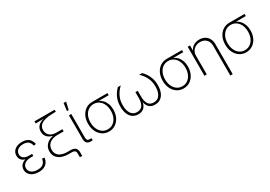

<svg xmlns="http://www.w3.org/2000/svg" viewBox="28 -1809 4327 3072"><g transform="rotate(-30 2191.5 -273.0)"><path d="M252.4 9.8Q192.9 9.8 148.2 -9.5Q103.5 -28.8 78.9 -63Q54.2 -97.2 54.2 -142.1Q54.2 -174.8 67.1 -201.2Q80.1 -227.5 105.5 -246.6Q130.9 -265.6 168 -275.6Q205.1 -285.6 252.9 -285.6H299.8V-256.8H246.6Q204.1 -256.8 170.7 -243.2Q137.2 -229.5 118.2 -204.1Q99.1 -178.7 99.1 -143.1Q99.1 -93.3 141.1 -62Q183.1 -30.8 253.4 -30.8Q301.3 -30.8 331.3 -45.2Q361.3 -59.6 377.7 -86.4Q394 -113.3 400.4 -150.9L443.4 -144.5Q436.5 -97.7 413.6 -63Q390.6 -28.3 350.8 -9.3Q311 9.8 252.4 9.8ZM252.9 -263.2Q204.6 -263.2 169.4 -272.2Q134.3 -281.2 111.6 -298.3Q88.9 -315.4 77.9 -339.6Q66.9 -363.8 66.9 -393.6Q66.9 -439 90.1 -472.7Q113.3 -506.3 155.3 -524.9Q197.3 -543.5 252.9 -543.5Q305.2 -543.5 341.8 -526.9Q378.4 -510.3 400.9 -479Q423.3 -447.8 432.1 -403.3L390.1 -395.5Q378.9 -448.7 345.7 -476.1Q312.5 -503.4 252.9 -503.4Q188 -503.4 149.7 -473.4Q111.3 -443.4 111.3 -394Q111.3 -348.1 145.8 -322Q180.2 -295.9 247.6 -295.9H299.8V-263.2Z M935.1 132.8V61Q935.1 40 927.5 26.6Q919.9 13.2 904.1 6.6Q888.2 0 862.3 0H806.6Q690.9 0 624.8 -50.3Q558.6 -100.6 558.6 -189.9Q558.6 -225.6 569.1 -254.2Q579.6 -282.7 598.1 -304.9Q616.7 -327.1 641.6 -343Q666.5 -358.9 695.6 -368.4Q724.6 -377.9 755.9 -381.3V-375Q724.1 -379.4 695.6 -391.1Q667 -402.8 644.8 -422.1Q622.6 -441.4 609.9 -468.8Q597.2 -496.1 597.2 -532.2Q597.2 -578.6 617.4 -611.6Q637.7 -644.5 673.1 -664.8Q708.5 -685.1 753.9 -693.4L752.9 -691.4L592.3 -688V-727.5H965.3V-690.9L882.8 -688Q765.6 -684.6 703.4 -647Q641.1 -609.4 641.1 -535.6Q641.1 -472.2 684.8 -434.1Q728.5 -396 805.2 -396H917V-355.5H801.8Q709.5 -355.5 656 -311.5Q602.5 -267.6 602.5 -192.9Q602.5 -119.6 656.2 -79.8Q710 -40 809.6 -40H862.8Q918.9 -40 948.5 -14.6Q978 10.7 978 60.5V132.8Z M1228 1.5Q1175.3 5.9 1146.7 -18.1Q1118.2 -42 1118.2 -96.7V-535.6H1161.6V-102.5Q1161.6 -62 1179 -48.6Q1196.3 -35.2 1230.5 -39.1Q1235.8 -39.6 1238.3 -39.8Q1240.7 -40 1244.6 -40.5L1251 -1.5Q1246.1 -0.5 1240.2 0.2Q1234.4 1 1228 1.5ZM1125 -609.4 1143.1 -749.5H1189.5L1157.2 -609.4Z M1547.9 10.7Q1480.5 10.7 1427.7 -24.4Q1375 -59.6 1345.2 -121.3Q1315.4 -183.1 1315.4 -263.2Q1315.4 -343.8 1345.2 -405Q1375 -466.3 1427.7 -501Q1480.5 -535.6 1547.9 -535.6H1830.1V-496.1H1611.8L1547.9 -495.1Q1491.7 -495.1 1449.2 -465.1Q1406.7 -435.1 1383.1 -382.8Q1359.4 -330.6 1359.4 -263.2Q1359.4 -196.3 1383.1 -143.3Q1406.7 -90.3 1449 -60.1Q1491.2 -29.8 1547.9 -29.8Q1605 -29.8 1647.2 -60.3Q1689.5 -90.8 1712.9 -143.6Q1736.3 -196.3 1736.3 -263.2Q1736.3 -330.6 1712.9 -382.8Q1689.5 -435.1 1647 -465.1Q1604.5 -495.1 1547.9 -495.1V-517.1Q1598.1 -517.1 1640.6 -499.3Q1683.1 -481.4 1714.4 -447.8Q1745.6 -414.1 1762.9 -366.7Q1780.3 -319.3 1780.3 -260.3Q1780.3 -181.6 1750.5 -120.6Q1720.7 -59.6 1668.5 -24.4Q1616.2 10.7 1547.9 10.7Z M2091.3 6.3Q2030.8 6.3 1988 -23.9Q1945.3 -54.2 1922.9 -109.9Q1900.4 -165.5 1900.4 -241.7Q1900.4 -314.9 1918.9 -371.1Q1937.5 -427.2 1965.8 -468Q1994.1 -508.8 2022.9 -535.6H2075.7Q2045.4 -506.8 2015.1 -466.8Q1984.9 -426.8 1964.6 -371.6Q1944.3 -316.4 1944.3 -241.2Q1944.3 -146.5 1982.2 -90.3Q2020 -34.2 2091.8 -34.2Q2159.7 -34.2 2192.4 -82.5Q2225.1 -130.9 2225.1 -216.8V-325.2H2268.1V-216.8Q2268.1 -130.9 2299.8 -82.5Q2331.5 -34.2 2399.4 -34.2Q2472.7 -34.2 2510.5 -90.3Q2548.3 -146.5 2548.3 -241.2Q2548.3 -316.9 2527.8 -372.3Q2507.3 -427.7 2477.1 -467.8Q2446.8 -507.8 2416.5 -535.6H2469.2Q2498.5 -509.3 2526.6 -468.5Q2554.7 -427.7 2573.5 -371.6Q2592.3 -315.4 2592.3 -241.7Q2592.3 -165.5 2569.6 -109.9Q2546.9 -54.2 2503.9 -23.9Q2460.9 6.3 2400.4 6.3Q2348.6 6.3 2315.4 -14.6Q2282.2 -35.6 2264.6 -70.3Q2247.1 -105 2241.7 -145H2249.5Q2244.6 -104.5 2226.8 -69.8Q2209 -35.2 2175.8 -14.4Q2142.6 6.3 2091.3 6.3Z M2925.8 10.7Q2858.4 10.7 2805.7 -24.4Q2752.9 -59.6 2723.1 -121.3Q2693.4 -183.1 2693.4 -263.2Q2693.4 -343.8 2723.1 -405Q2752.9 -466.3 2805.7 -501Q2858.4 -535.6 2925.8 -535.6H3208V-496.1H2989.7L2925.8 -495.1Q2869.6 -495.1 2827.1 -465.1Q2784.7 -435.1 2761 -382.8Q2737.3 -330.6 2737.3 -263.2Q2737.3 -196.3 2761 -143.3Q2784.7 -90.3 2826.9 -60.1Q2869.1 -29.8 2925.8 -29.8Q2982.9 -29.8 3025.1 -60.3Q3067.4 -90.8 3090.8 -143.6Q3114.3 -196.3 3114.3 -263.2Q3114.3 -330.6 3090.8 -382.8Q3067.4 -435.1 3024.9 -465.1Q2982.4 -495.1 2925.8 -495.1V-517.1Q2976.1 -517.1 3018.6 -499.3Q3061 -481.4 3092.3 -447.8Q3123.5 -414.1 3140.9 -366.7Q3158.2 -319.3 3158.2 -260.3Q3158.2 -181.6 3128.4 -120.6Q3098.6 -59.6 3046.4 -24.4Q2994.1 10.7 2925.8 10.7Z M3356 -343.8V0H3312.5V-535.6H3355L3355.5 -414.6H3346.2Q3366.2 -480.5 3416 -512Q3465.8 -543.5 3527.8 -543.5Q3583.5 -543.5 3626 -520.3Q3668.5 -497.1 3692.9 -453.9Q3717.3 -410.6 3717.3 -350.1V204.1H3673.3V-347.7Q3673.3 -418.5 3631.1 -460.4Q3588.9 -502.4 3520.5 -502.4Q3473.6 -502.4 3436.5 -482.9Q3399.4 -463.4 3377.7 -427.5Q3356 -391.6 3356 -343.8Z M4081.5 10.7Q4014.2 10.7 3961.4 -24.4Q3908.7 -59.6 3878.9 -121.3Q3849.1 -183.1 3849.1 -263.2Q3849.1 -343.8 3878.9 -405Q3908.7 -466.3 3961.4 -501Q4014.2 -535.6 4081.5 -535.6H4363.8V-496.1H4145.5L4081.5 -495.1Q4025.4 -495.1 3982.9 -465.1Q3940.4 -435.1 3916.7 -382.8Q3893.1 -330.6 3893.1 -263.2Q3893.1 -196.3 3916.7 -143.3Q3940.4 -90.3 3982.7 -60.1Q4024.9 -29.8 4081.5 -29.8Q4138.7 -29.8 4180.9 -60.3Q4223.1 -90.8 4246.6 -143.6Q4270 -196.3 4270 -263.2Q4270 -330.6 4246.6 -382.8Q4223.1 -435.1 4180.7 -465.1Q4138.2 -495.1 4081.5 -495.1V-517.1Q4131.8 -517.1 4174.3 -499.3Q4216.8 -481.4 4248 -447.8Q4279.3 -414.1 4296.6 -366.7Q4314 -319.3 4314 -260.3Q4314 -181.6 4284.2 -120.6Q4254.4 -59.6 4202.1 -24.4Q4149.9 10.7 4081.5 10.7Z"/></g></svg>

Font: Inter 20pt ExtraLight
Style: Regular
Weight: 250
Version: Version 4.001;git-66647c0bb